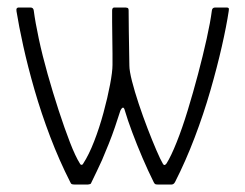

<svg xmlns="http://www.w3.org/2000/svg" viewBox="-20 -492 654 512"><path d="M167 -7Q138 -64 114 -127Q90 -190 72 -252.5Q54 -315 42 -369.5Q30 -424 24 -462Q23 -468 25 -470Q27 -472 29 -472H61Q69 -472 70 -464Q74 -433 83.5 -388.5Q93 -344 107 -294.5Q121 -245 136.5 -197.5Q152 -150 166.5 -112.5Q181 -75 193 -56Q195 -52 198 -52.5Q201 -53 202 -56Q217 -79 231 -115Q245 -151 256 -191.5Q267 -232 273.5 -266.5Q280 -301 280 -319Q280 -329 280 -348.5Q280 -368 279.5 -391Q279 -414 279 -434Q279 -454 279 -464Q279 -472 285 -472H315Q317 -472 320 -471Q323 -470 323 -464Q323 -445 323.5 -409.5Q324 -374 325 -317Q325 -303 332 -275.5Q339 -248 350 -215Q361 -182 373.5 -149.5Q386 -117 397 -91.5Q408 -66 414 -56Q418 -48 424 -56Q436 -75 451 -112.5Q466 -150 480.5 -197.5Q495 -245 508 -294Q521 -343 531 -388Q541 -433 545 -464Q546 -472 554 -472H584Q588 -472 589.5 -470.5Q591 -469 590 -463Q584 -423 571.5 -368Q559 -313 541 -250.5Q523 -188 499 -125Q475 -62 447 -7Q445 -3 442.5 -1.5Q440 0 438 0H400Q396 0 394 -1Q392 -2 390 -6Q375 -36 360 -71Q345 -106 332.5 -139.5Q320 -173 313 -197Q309 -213 301 -197Q294 -175 286.5 -153Q279 -131 270 -108.5Q261 -86 252 -65Q245 -50 238 -35Q231 -20 224 -6Q223 -2 220 -1Q217 0 215 0H178Q174 0 171.5 -1Q169 -2 167 -7Z"/></svg>

Font: Glory Thin ExtraLight
Style: Regular
Weight: 250
Version: Version 1.011